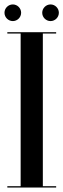

<svg xmlns="http://www.w3.org/2000/svg" viewBox="-20 -845 286 865"><path d="M75.2 -787.5C75.2 -808 58.2 -825 37.8 -825C17.2 -825 0.2 -808 0.2 -787.5C0.2 -767 17.2 -750 37.8 -750C58.2 -750 75.2 -767 75.2 -787.5ZM207.8 -825C187.2 -825 170.2 -808 170.2 -787.5C170.2 -767 187.2 -750 207.8 -750C228.2 -750 245.2 -767 245.2 -787.5C245.2 -808 228.2 -825 207.8 -825ZM13 -700V-694H73V-6H13V0H233V-6H173V-694H233V-700Z"/></svg>

Font: Picaflor 72 pt
Style: Regular
Weight: 400
Designer: Ariel Martín Pérez
Foundry: Tunera Type Foundry
Version: Version 1.000;hotconv 1.0.109;makeotfexe 2.5.65596